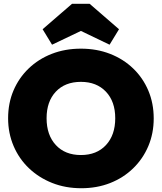

<svg xmlns="http://www.w3.org/2000/svg" viewBox="-20 -984 858 1018"><path d="M411 14Q327 14 256.5 -14Q186 -42 133.5 -92Q81 -142 52 -210Q23 -278 23 -357Q23 -437 51.5 -504Q80 -571 132 -621Q184 -671 254.5 -698.5Q325 -726 409 -726Q493 -726 563.5 -698.5Q634 -671 686 -621Q738 -571 766.5 -503.5Q795 -436 795 -356Q795 -277 766.5 -209.5Q738 -142 686 -91.5Q634 -41 564 -13.5Q494 14 411 14ZM409 -162Q493 -162 542 -215Q591 -268 591 -357Q591 -446 541.5 -498Q492 -550 409 -550Q325 -550 276 -498Q227 -446 227 -357Q227 -268 276 -215Q325 -162 409 -162ZM256 -747 206 -829 362 -964H455L611 -829L561 -747L409 -820Z"/></svg>

Font: Outfit Black
Style: Regular
Weight: 900
Designer: Rodrigo Fuenzalida
Foundry: fragTYPE
Version: Version 1.100; ttfautohint (v1.8.4.7-5d5b)